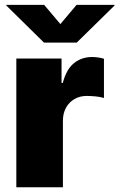

<svg xmlns="http://www.w3.org/2000/svg" viewBox="-20 -789 502 809"><path d="M48.8 0V-542.5H239.3V-439.5H244.6Q259.3 -496.6 291.5 -522.7Q323.7 -548.8 368.2 -548.8Q380.9 -548.8 393.6 -546.9Q406.2 -544.9 418 -541.5V-376Q403.8 -380.9 382.6 -382.8Q361.3 -384.8 345.7 -384.8Q316.4 -384.8 293.7 -371.6Q271 -358.4 258.1 -335Q245.1 -311.5 245.1 -280.3V0ZM166 -768.6 234.4 -687.5 302.7 -768.6H462.4V-765.6L303.2 -609.4H165.5L6.8 -765.6V-768.6Z"/></svg>

Font: Inter 16pt Black
Style: Regular
Weight: 900
Version: Version 4.001;git-66647c0bb